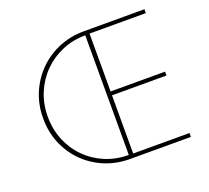

<svg xmlns="http://www.w3.org/2000/svg" viewBox="-137 -996 1267 1166"><g transform="rotate(-20 497.0 -412.5)"><path d="M514 0Q425.5 0 350.2 -31.5Q275 -63 219 -119Q163 -175 132 -249.8Q101 -324.5 101 -411.5Q101 -499.5 132.8 -574.8Q164.5 -650 221 -706.2Q277.5 -762.5 352.5 -793.8Q427.5 -825 514 -825H906V-800H542V-426H894V-401H542V-25H906V0ZM514 -26V-799Q434 -799 364.2 -769.5Q294.5 -740 242.2 -687.5Q190 -635 160.5 -564.5Q131 -494 131 -411.5Q131 -330 159.8 -260Q188.5 -190 240.5 -137.5Q292.5 -85 362.2 -55.5Q432 -26 514 -26Z"/></g></svg>

Font: Spartan Thin Thin
Style: Regular
Weight: 250
Version: Version 1.004